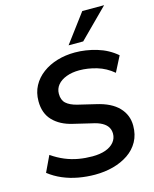

<svg xmlns="http://www.w3.org/2000/svg" viewBox="-137 -1029 904 1129"><g transform="rotate(-15 315.5 -464.5)"><path d="M300 10Q249 10 199 1Q149 -8 104.5 -27Q60 -46 23 -75L69 -172Q108 -145 148 -128.5Q188 -112 229 -105Q270 -98 312 -98Q359 -98 392.5 -110Q426 -122 444.5 -144.5Q463 -167 463 -196Q463 -218 452.5 -235.5Q442 -253 419 -266Q396 -279 357 -287L248 -313Q175 -330 132 -374.5Q89 -419 89 -493Q89 -545 111 -586Q133 -627 172 -656Q211 -685 261.5 -700Q312 -715 369 -715Q435 -715 502 -695Q569 -675 620 -631L572 -537Q527 -575 473 -591Q419 -607 367 -607Q323 -607 288.5 -594Q254 -581 235 -558Q216 -535 216 -504Q216 -466 238 -446Q260 -426 303 -415L412 -389Q501 -369 545.5 -322.5Q590 -276 590 -211Q590 -156 567 -114.5Q544 -73 503.5 -45.5Q463 -18 411 -4Q359 10 300 10ZM345 -765 475 -939H608L434 -765Z"/></g></svg>

Font: Nunito Sans 12pt ExtraLight 12pt
Style: Bold Italic
Weight: 700
Italic angle: -9°
Version: Version 3.101;gftools[0.9.27]